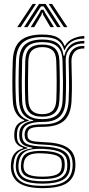

<svg xmlns="http://www.w3.org/2000/svg" viewBox="-20 -782 448 970"><path d="M195.2 168.5Q117.5 168.5 78.6 144.1Q39.8 119.8 35.2 68.2Q34.8 61.2 35 54Q35.2 46.8 36.2 39.2Q41.5 -17.5 96.8 -32.5V-36Q56.2 -47.8 52.5 -87.2Q52 -92.2 52.1 -98.5Q52.2 -104.8 52.5 -110Q54 -133.8 64.8 -149.1Q75.5 -164.5 102.2 -172V-175.5Q79 -183.5 62.9 -208Q46.8 -232.5 44.8 -272Q42.2 -319.8 42.4 -369.5Q42.5 -419.2 44.5 -474.8Q47.5 -545.8 83.2 -576.6Q119 -607.5 194.2 -607.5Q244.5 -607.5 270.1 -593.2Q295.8 -579 305.5 -550.8H308.8Q322.8 -576.5 352.5 -588.5Q382.2 -600.5 406 -600V-587Q365.8 -587.2 340.9 -571.1Q316 -555 307.5 -530.2H303.8Q295.5 -563 270.5 -578.9Q245.5 -594.8 194.2 -594.8Q127.8 -594.8 95.4 -567.1Q63 -539.5 60.5 -475.2Q58.2 -418 58.1 -371Q58 -324 60.5 -273.5Q62.8 -229.8 80 -206Q97.2 -182.2 125 -175V-171.5Q93.5 -164 80.5 -149.8Q67.5 -135.5 66 -110Q65 -99 66 -87Q67.5 -66 78.6 -55Q89.8 -44 118.5 -36V-32.5Q84 -25 68.6 -8.4Q53.2 8.2 49.8 39.2Q48.5 47.2 47.9 53Q47.2 58.8 48.2 68Q52.8 113.8 86.6 135.4Q120.5 157 195.2 157Q271.8 157 306.9 135Q342 113 346.5 64Q348 49 346 33Q341.2 -9.8 306.6 -29.4Q272 -49 197.8 -51.5Q149.2 -53.2 129.4 -61.2Q109.5 -69.2 106 -87Q103.2 -99.8 104.8 -110.2Q108.5 -135.5 128.4 -144.8Q148.2 -154 194.5 -153.8Q264.5 -153.2 294.1 -183.8Q323.8 -214.2 326.8 -273.8Q328.5 -310 328.8 -339.1Q329 -368.2 328.4 -399.6Q327.8 -431 326.8 -474.2Q325.8 -508.2 346.1 -529.6Q366.5 -551 406 -550V-537.2Q371.5 -537.8 355.9 -519Q340.2 -500.2 341 -471.5Q342.2 -418.5 343.2 -373.9Q344.2 -329.2 341.5 -273.2Q338 -202.5 303.2 -171.9Q268.5 -141.2 194.2 -141.2Q155.2 -141.2 138.1 -134.8Q121 -128.2 119 -108Q118.8 -106.8 118.8 -100.5Q118.8 -94.2 119.5 -91.2Q122.2 -76 139.2 -70.8Q156.2 -65.5 198 -64Q279 -61.8 317.6 -38.6Q356.2 -15.5 360.2 33.5Q361.5 49 360.5 64Q356.2 118.2 317.1 143.4Q278 168.5 195.2 168.5ZM195.2 145.8Q126.5 145.8 95.4 127.6Q64.2 109.5 60.2 68Q59.5 60 59.9 53.6Q60.2 47.2 61.2 39Q64.5 6.5 83.4 -10.4Q102.2 -27.2 143.5 -32.8V-36.2Q111.2 -40.5 96 -52.2Q80.8 -64 78 -87Q77.2 -93 77.2 -98.9Q77.2 -104.8 77.5 -110.2Q80.2 -161.5 147.5 -172V-175Q115 -181.8 96.6 -205.4Q78.2 -229 76 -274.5Q73.8 -318.5 73.9 -368.1Q74 -417.8 76 -474.2Q78.2 -532.8 107.2 -557.5Q136.2 -582.2 194.2 -582.2Q246 -582.2 270.8 -562.9Q295.5 -543.5 301.2 -499.8H304.8Q313.8 -536.8 337.9 -555.9Q362 -575 406 -575.5V-562.5Q360.5 -563.2 335.5 -538.4Q310.5 -513.5 312 -475.5Q313.5 -421.5 313.6 -371.2Q313.8 -321 311.8 -275Q308.8 -217.5 280.6 -191.6Q252.5 -165.8 194 -166Q151 -166.2 123.4 -154.4Q95.8 -142.5 92.5 -112.5Q90.8 -99.2 92.5 -87.5Q96 -61.2 121.6 -52.4Q147.2 -43.5 197.5 -41.8Q262.8 -39.8 296.1 -22.4Q329.5 -5 333.8 32.8Q334.5 40 334.8 47.9Q335 55.8 334.2 64Q330.5 109.2 295.9 127.5Q261.2 145.8 195.2 145.8ZM194.2 -180Q243.8 -180 268.8 -202.2Q293.8 -224.5 296.2 -274.8Q298.5 -324.2 298.1 -371.5Q297.8 -418.8 295.8 -475.2Q294 -526.8 268.6 -548Q243.2 -569.2 194.2 -569.2Q140.2 -569.2 116.8 -545.6Q93.2 -522 91.8 -473.8Q90.2 -416.5 90.1 -371.4Q90 -326.2 91.8 -273Q93.8 -224.5 119 -202.2Q144.2 -180 194.2 -180ZM194.2 -192.5Q150.2 -192.5 129.6 -212.8Q109 -233 107.5 -275.2Q105.8 -322.8 105.9 -370.5Q106 -418.2 107.5 -473Q108.8 -518 129.9 -537.4Q151 -556.8 194.2 -556.8Q236.5 -556.8 257.5 -537.5Q278.5 -518.2 280 -475.2Q282 -417.8 282.2 -370.6Q282.5 -323.5 280.2 -275.8Q278.2 -232 257.1 -212.2Q236 -192.5 194.2 -192.5ZM194.2 -205.2Q227.2 -205.2 245 -222Q262.8 -238.8 264.5 -276.8Q268.2 -362.2 264.2 -474.8Q262.8 -512.8 244.6 -528.4Q226.5 -544 194.2 -544Q160.2 -544 142.2 -527.8Q124.2 -511.5 123 -472.5Q121.8 -421.5 121.5 -373.4Q121.2 -325.2 123 -275.8Q124.8 -238.8 142.1 -222Q159.5 -205.2 194.2 -205.2ZM195.2 133.8Q262.5 133.8 290 115.8Q317.5 97.8 319.5 65.5Q320.2 55.2 320.1 48.6Q320 42 319 33Q316 4.2 288.8 -11.2Q261.5 -26.8 197.2 -29.8Q136.8 -32.8 108.5 -16.2Q80.2 0.2 74.5 39.8Q73.5 46.8 73 53.4Q72.5 60 73.5 69Q77.2 103.8 106.2 118.8Q135.2 133.8 195.2 133.8ZM195.2 122.5Q139.8 122.5 114.4 109.8Q89 97 86 68.2Q84.5 57.2 87.2 39Q92 2.8 118.8 -9.2Q145.5 -21.2 199 -19.5Q251.8 -17.5 277.2 -5.1Q302.8 7.2 306 33.2Q307.2 44 307.2 50.4Q307.2 56.8 306.2 64.2Q303.2 95.5 277.4 109Q251.5 122.5 195.2 122.5ZM195.2 110.5Q243.2 110.5 265.9 100Q288.5 89.5 291.5 64Q293.8 47.5 291 33.2Q288.5 13.8 267.1 4.5Q245.8 -4.8 197.5 -7.2Q148.8 -10 126.5 1.9Q104.2 13.8 100.8 39Q97.2 53.2 99.8 68.2Q102.5 90 124.5 100.2Q146.5 110.5 195.2 110.5ZM67.2 -645 144.8 -762H161.8L84.5 -645ZM101.5 -645 177.2 -762H210.5L286.2 -645H268.5L215.5 -727L200.5 -749.8H187.2L172 -726.8L119.2 -645ZM303 -645 225.8 -762H243L320.5 -645ZM135.2 -645 178.5 -715 187.8 -732.8H200L209.2 -715L252.8 -645H234.8L198.5 -706.2L195.2 -718.5H192.5L189.2 -706.2L153 -645Z"/></svg>

Font: Big Shoulders Inline Text
Style: Regular
Weight: 400
Designer: Patric King
Foundry: XO Type Co
Version: Version 1.000